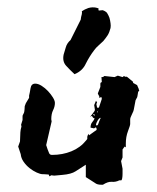

<svg xmlns="http://www.w3.org/2000/svg" viewBox="-20 -494 433 528"><path d="M239 -205 244 -217 247 -212 245 -208 247 -198H252L260 -222L259 -227L252 -225Q253 -226 253 -228Q253 -230 252 -231Q251 -232 249 -237L256 -255V-263Q256 -268 260 -268L259 -282H262Q264 -282 267 -285L295 -282L304 -286L317 -282L321 -285L324 -283H329L346 -269V-266L357 -260Q358 -257 360 -253Q362 -249 362 -247L363 -244L360 -242L358 -230Q358 -227 355 -222.5Q352 -218 352 -214L348 -193Q348 -190 343 -180Q338 -170 338 -166V-153Q338 -149 332 -133.5Q326 -118 326 -99V-91Q326 -89 325 -89L324 -90Q322 -91 322 -91V-90L317 -83V-61L313 -51L317 -30V-16Q317 -9 316 -3.5Q315 2 313 2H308Q298 7 287.5 6Q277 5 263 14H258Q247 14 241 9L216 -7V-41Q200 -31 188 -23Q176 -15 151 -13L129 -11L121 -12L116 -9L114 -14Q112 -14 107.5 -14.5Q103 -15 100 -15H97Q91 -15 81 -19.5Q71 -24 61.5 -31.5Q52 -39 45 -49Q38 -59 37 -70L30 -91L35 -105L36 -130Q36 -133 37 -138Q38 -143 39 -146Q39 -147 38.5 -148.5Q38 -150 38 -151L42 -164V-166V-173Q42 -177 43 -178L46 -184Q47 -187 47.5 -193.5Q48 -200 48 -202L51 -210L60 -225V-231Q62 -239 64 -251.5Q66 -264 77 -264Q85 -264 94.5 -258Q104 -252 112 -243.5Q120 -235 125.5 -226Q131 -217 131 -211Q131 -201 126 -191Q121 -181 121 -166L122 -160L107 -95L111 -83Q113 -78 115 -73Q117 -68 123 -68Q152 -68 176.5 -78Q201 -88 217 -108L220 -112Q220 -114 220 -116.5Q220 -119 221 -121Q222 -124 223 -126L225 -122L246 -137Q245 -139 245.5 -140.5Q246 -142 243 -144Q240 -141 238 -141Q239 -141 229 -143Q229 -153 234 -158.5Q239 -164 240 -169H239Q236 -169 233 -175Q231 -175 230 -174Q229 -173 228 -173Q230 -176 235.5 -182.5Q241 -189 241 -192ZM244 -150Q246 -149 246 -149Q249 -149 250.5 -154Q252 -159 257 -170Q253 -170 248.5 -162.5Q244 -155 244 -150ZM240 -180H237L236 -179Q236 -179 240 -175ZM248 -184 250 -190 247 -186ZM162 -313Q173 -301 185 -290Q207 -299 216 -319Q226 -339 239 -356Q244 -363 251 -369L264 -381Q270 -388 276 -397Q281 -405 284 -417Q285 -423 284 -430Q283 -438 281 -445Q278 -453 274 -459Q269 -464 262 -466L252 -465Q250 -466 251 -471L244 -473Q234 -475 223 -472Q212 -468 205 -463Q206 -461 205 -455L203 -447L202 -440L174 -384Q164 -375 161 -364Q157 -352 155 -344Q151 -325 162 -313Z"/></svg>

Font: East Sea Dokdo Cyrillic
Style: Regular
Weight: 400
Version: Version 1.00 July 4, 2018, initial release